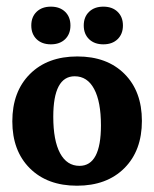

<svg xmlns="http://www.w3.org/2000/svg" viewBox="-20 -558 471 586"><path d="M214.9 8.8Q124.5 8.8 71 -44.4Q17.6 -97.7 17.6 -187.7Q17.6 -278.3 71.3 -332Q125 -385.7 216.1 -385.7Q306.7 -385.7 359.9 -332.5Q413.1 -279.3 413.1 -189Q413.1 -98.2 359.5 -44.7Q305.8 8.8 214.9 8.8ZM222.7 -51.8Q288.1 -51.8 288.1 -175.3Q288.1 -247.7 267.3 -286.4Q246.6 -325.2 208 -325.2Q142.6 -325.2 142.6 -201.7Q142.6 -129.3 163.3 -90.5Q184.1 -51.8 222.7 -51.8ZM135.3 -422.7Q108 -422.7 91.7 -438.4Q75.5 -454.2 75.5 -480.2Q75.5 -506.3 91.7 -522Q108 -537.7 135.3 -537.7Q162.5 -537.7 178.8 -522Q195 -506.3 195 -480.2Q195 -454.2 178.8 -438.4Q162.5 -422.7 135.3 -422.7ZM295.4 -422.7Q268.2 -422.7 251.9 -438.4Q235.6 -454.2 235.6 -480.2Q235.6 -506.3 251.9 -522Q268.2 -537.7 295.4 -537.7Q322.7 -537.7 338.9 -522Q355.2 -506.3 355.2 -480.2Q355.2 -454.2 338.9 -438.4Q322.7 -422.7 295.4 -422.7Z"/></svg>

Font: Markazi Text
Style: Regular
Weight: 400
Designer: Borna Izadpanah (Arabic designer), Fiona Ross (Arabic design director) and Florian Runge (Latin designer)
Foundry: Borna Izadpanah and Florian Runge
Version: Version 1.000